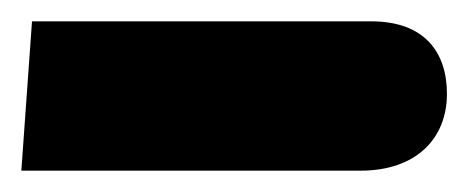

<svg xmlns="http://www.w3.org/2000/svg" viewBox="-20 -155 439 180"><path d="M0 5H318C370 5 399 -25 399 -67C399 -106 378 -135 328 -135H10Z"/></svg>

Font: Noto Sans Arabic UI
Style: Bold
Weight: 700
Designer: Monotype Design Team, Nadine Chahine and Nizar Qandah
Foundry: Monotype Imaging Inc.
Version: Version 2.010